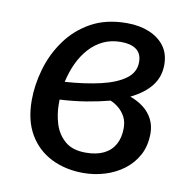

<svg xmlns="http://www.w3.org/2000/svg" viewBox="-67 -605 670 682"><g transform="rotate(10 268.0 -263.5)"><path d="M338 -539.1Q383.1 -539.1 418.2 -524.6Q453.3 -510.1 473.4 -483.1Q493.5 -456.1 493.5 -416Q493.5 -373 468.5 -340.5Q443.4 -308 394.3 -284Q422.4 -274 443.4 -257.5Q464.4 -241.1 476 -218.1Q487.5 -195.1 487.5 -168Q487.5 -122.9 469.5 -89.4Q451.4 -55.9 421.4 -33.4Q391.3 -10.9 353.7 0.6Q316.1 12.1 276 12.1Q211.9 12.1 160.8 -13.4Q109.7 -39 80.7 -88.5Q51.6 -138 51.6 -211.1Q51.6 -266.2 68.2 -323.7Q84.7 -381.2 119.8 -430.2Q154.9 -479.2 208.9 -509.2Q263 -539.1 338 -539.1ZM327.8 -257.9Q290.9 -248 246.1 -240.5Q201.3 -233 148.6 -230Q148.6 -225 148.6 -221.5Q148.6 -218 148.6 -213Q148.6 -177 159.5 -142.1Q170.5 -107.2 197.4 -83.9Q224.3 -60.5 272.1 -60.5Q310.9 -60.5 337.3 -73.4Q363.7 -86.4 377.1 -110.8Q390.6 -135.2 390.6 -169.1Q390.6 -193 381.6 -209.9Q372.7 -226.9 358.7 -238.9Q344.7 -250.9 327.8 -257.9ZM329 -469.6Q293.1 -469.6 264.7 -456.2Q236.3 -442.7 214.4 -418.3Q192.5 -393.9 178 -362.5Q163.6 -331.1 155.6 -295.2Q228.4 -300.3 284.1 -313.2Q339.9 -326.2 371.7 -349.6Q403.6 -373 403.6 -409.9Q403.6 -440.7 383.7 -455.2Q363.8 -469.6 329 -469.6Z"/></g></svg>

Font: Fira Sans Variable
Style: Italic
Weight: 397
Italic angle: -8°
Designer: Carrois Corporate & Edenspiekermann AG
Foundry: Carrois Corporate GbR & Edenspiekermann AG
Version: Version 4.202